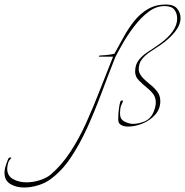

<svg xmlns="http://www.w3.org/2000/svg" viewBox="-395 -556 823 854"><path d="M-288 278Q-323 278 -349 262.5Q-375 247 -375 212Q-375 193 -364 165Q-363 161 -361 157Q-359 153 -358 150Q-356 145 -349.5 144.5Q-343 144 -345 147Q-349 151 -352.5 156Q-356 161 -358 166Q-363 183 -363 194Q-363 226 -337 240.5Q-311 255 -277 255Q-248 255 -218 245.5Q-188 236 -169 220Q-121 179 -82 119.5Q-43 60 -11 -11Q21 -82 50 -157Q79 -232 108 -304H45Q44 -304 45.5 -306.5Q47 -309 48 -309Q55 -309 76.5 -311Q98 -313 114 -317Q134 -353 155 -391.5Q176 -430 202.5 -463Q229 -496 263.5 -516Q298 -536 343 -536Q378 -536 393 -517.5Q408 -499 408 -476Q408 -445 382.5 -413.5Q357 -382 319 -356Q297 -341 274.5 -326.5Q252 -312 237 -293.5Q222 -275 222 -247Q222 -239 225.5 -231.5Q229 -224 234 -217Q249 -199 269 -183.5Q289 -168 303.5 -150Q318 -132 318 -106Q318 -71 295 -45.5Q272 -20 239 -6.5Q206 7 174 7Q158 7 146 1Q134 -5 132 -15Q131 -18 131 -22.5Q131 -27 131 -31Q131 -48 133.5 -69.5Q136 -91 140 -103Q142 -109 148 -109Q154 -109 152 -106Q148 -98 143.5 -85.5Q139 -73 139 -56Q139 -52 139 -48Q139 -44 140 -39Q143 -22 162.5 -13.5Q182 -5 196 -5Q222 -5 249 -16.5Q276 -28 289 -60Q298 -83 298 -100Q298 -122 286.5 -137.5Q275 -153 258 -166.5Q241 -180 224 -197Q214 -207 210 -217Q206 -227 206 -237Q206 -269 223 -290Q240 -311 266 -327.5Q292 -344 317 -362Q353 -388 373 -416.5Q393 -445 393 -473Q393 -497 380.5 -513Q368 -529 337 -529Q299 -529 265 -503Q231 -477 202 -439Q173 -401 151.5 -363.5Q130 -326 118 -302Q87 -224 57 -143.5Q27 -63 -6.5 11Q-40 85 -80.5 145.5Q-121 206 -173 243Q-195 259 -226.5 268.5Q-258 278 -288 278Z"/></svg>

Font: Explora
Style: Regular
Weight: 400
Designer: Robert E. Leuschke
Foundry: Robert E. Leuschke
Version: Version 1.010